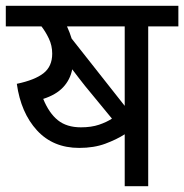

<svg xmlns="http://www.w3.org/2000/svg" viewBox="-20 -642 635 662"><path d="M491 -551V0H410V-179Q382 -161 343 -146.5Q304 -132 253 -132Q163 -132 107.5 -192.5Q52 -253 38 -353Q100 -366 130 -389.5Q160 -413 160 -457Q160 -485 148.5 -509Q137 -533 123 -551H0V-622H595V-551ZM410 -551H211Q221 -529 227 -509L410 -277ZM273 -346Q263 -359 251.5 -373.5Q240 -388 229 -403Q222 -367 197.5 -341Q173 -315 129 -301Q149 -252 179.5 -227.5Q210 -203 259 -203Q295 -203 321.5 -212Q348 -221 366 -233Z"/></svg>

Font: Go Noto Current
Style: Regular
Weight: 400
Designer: Monotype Design Team
Foundry: Monotype Imaging Inc.
Version: Version 2.007; ttfautohint (v1.8) -l 8 -r 50 -G 200 -x 14 -D